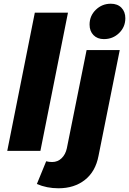

<svg xmlns="http://www.w3.org/2000/svg" viewBox="-20 -810 693 1031"><path d="M345 -742 197 0H19L167 -742ZM260 60Q290 60 311 39.5Q332 19 339 -14L445 -541H623L509 27Q493 111 436 156Q379 201 294 201Q231 201 178 178L228 56Q243 60 260 60ZM653 -712Q653 -665 619.5 -632.5Q586 -600 538 -600Q503 -600 482 -621.5Q461 -643 461 -678Q461 -725 494.5 -757.5Q528 -790 575 -790Q611 -790 632 -768.5Q653 -747 653 -712Z"/></svg>

Font: Gontserrat
Style: Bold Italic
Weight: 700
Italic angle: -11.3°
Designer: Julieta Ulanovsky
Foundry: Julieta Ulanovsky
Version: Version 6.001